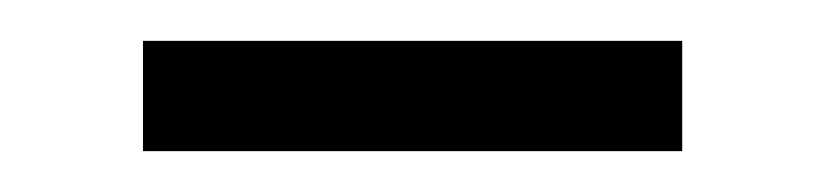

<svg xmlns="http://www.w3.org/2000/svg" viewBox="-20 -686 404 94"><path d="M50 -612V-666H314V-612Z"/></svg>

Font: Inclusive Sans Light
Style: Regular
Weight: 300
Designer: Olivia King
Foundry: Olivia King
Version: Version 2.004